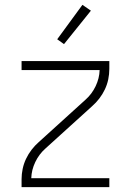

<svg xmlns="http://www.w3.org/2000/svg" viewBox="-20 -772 540 792"><path d="M69 0V-33Q69 -54 73.5 -75.5Q78 -97 87.5 -117Q97 -137 110.5 -154.5Q124 -172 140 -186L333 -361Q359 -384 374.5 -416.5Q390 -449 391 -483H69V-520H431V-488Q431 -466 426.5 -444.5Q422 -423 412.5 -403Q403 -383 389.5 -365.5Q376 -348 360 -334L167 -159Q141 -136 125.5 -103.5Q110 -71 109 -37H431V0ZM244 -590 216 -610 320 -752 355 -728Z"/></svg>

Font: Iosevka Curly Extralight
Style: Regular
Weight: 200
Monospace: yes
Designer: Belleve Invis
Foundry: Belleve Invis
Version: Version 22.1.2; ttfautohint (v1.8.4)